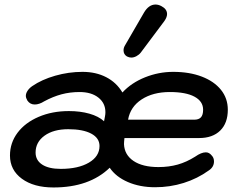

<svg xmlns="http://www.w3.org/2000/svg" viewBox="-20 -817 1054 847"><path d="M24 -131Q24 -187 57.5 -231.5Q91 -276 150.5 -301.5Q210 -327 284 -327Q334 -327 374.5 -315.5Q415 -304 439 -282L443 -303Q445 -313 445 -322Q445 -362 414 -386.5Q383 -411 331 -411Q289 -411 251.5 -401Q214 -391 175 -370Q153 -356 133 -356Q113 -356 101 -373Q94 -385 94 -394Q94 -405 101.5 -416.5Q109 -428 122 -437Q164 -466 223.5 -483Q283 -500 344 -500Q403 -500 448.5 -476.5Q494 -453 520 -409Q560 -452 620 -476Q680 -500 744 -500Q816 -500 870.5 -479Q925 -458 955 -420.5Q985 -383 985 -333Q985 -274 951.5 -241Q918 -208 858 -208H529Q527 -190 527 -181Q529 -134 569 -107Q609 -80 679 -80Q725 -80 764 -91Q803 -102 841 -126Q868 -145 888 -145Q903 -145 914 -131Q924 -121 924 -105Q924 -80 901 -65Q851 -29 790.5 -10Q730 9 664 9Q597 9 544 -14Q491 -37 464 -77Q374 10 216 10Q129 10 76.5 -28.5Q24 -67 24 -131ZM837 -289Q857 -289 866.5 -299.5Q876 -310 876 -333Q876 -370 838 -390.5Q800 -411 729 -411Q655 -411 605 -378.5Q555 -346 545 -289ZM419 -173Q419 -208 382.5 -227.5Q346 -247 281 -247Q216 -247 176.5 -218.5Q137 -190 137 -144Q137 -110 166 -91Q195 -72 248 -72Q325 -72 372 -99.5Q419 -127 419 -173ZM525 -595Q525 -606 531 -616L615 -761Q636 -797 666 -797Q679 -797 692 -790Q717 -777 717 -755Q717 -741 705 -724L601 -585Q593 -575 581.5 -569Q570 -563 559 -563Q550 -563 540 -568Q525 -577 525 -595Z"/></svg>

Font: Kodchasan SemiBold
Style: Italic
Weight: 600
Italic angle: -10°
Version: Version 1.000; ttfautohint (v1.6)